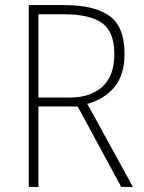

<svg xmlns="http://www.w3.org/2000/svg" viewBox="-20 -734 564 754"><path d="M234 -714Q349 -714 409 -672Q469 -630 469 -522Q469 -441 430 -393Q391 -345 323 -326L502 0H456L285 -316H131V0H93V-714ZM230 -678H131V-351H256Q335 -351 382 -393.5Q429 -436 429 -522Q429 -609 381 -643.5Q333 -678 230 -678Z"/></svg>

Font: Noto Sans Khmer UI SemiCondensed ExtraLight
Style: Regular
Weight: 200
Width: 4
Designer: Danh Hong and the Monotype Design Team
Foundry: Monotype Imaging Inc.
Version: Version 2.002; ttfautohint (v1.8.4.7-5d5b)